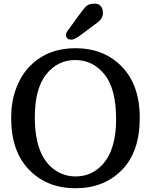

<svg xmlns="http://www.w3.org/2000/svg" viewBox="-20 -1001 811 1031"><path d="M40 0ZM40 -366.2Q40 -459 68.4 -531Q96.7 -603 144.5 -649.9Q238.8 -742.2 385.3 -742.2Q531.7 -742.2 626 -651.4Q730.5 -551.3 730.5 -368.7Q730.5 -186 634.5 -88.1Q538.6 9.8 385.3 9.8Q232.4 9.8 136.2 -89.4Q40 -188.5 40 -366.2ZM386.7 -53.7Q472.2 -53.7 530.3 -117.2Q603.5 -197.3 603.5 -360.8Q603.5 -524.4 541 -601.6Q478.5 -678.7 383.8 -678.7Q289.6 -678.7 228.3 -601.8Q167 -524.9 167 -371.1Q167 -149.9 288.1 -79.6Q332.5 -53.7 386.7 -53.7ZM406.7 -808.1Q379.4 -788.1 363.8 -788.1Q334.5 -788.1 334.5 -813.5Q334.5 -824.7 343.3 -835.9L403.3 -918.5Q429.2 -954.6 443.4 -968Q457.5 -981.4 488.5 -981.4Q519.5 -981.4 529.8 -952.1Q532.7 -943.4 532.7 -932.1Q532.7 -901.9 504.4 -880.9Z"/></svg>

Font: Arbutus Slab
Style: Regular
Weight: 400
Version: Version 1.002; ttfautohint (v0.92) -l 10 -r 16 -G 200 -x 7 -